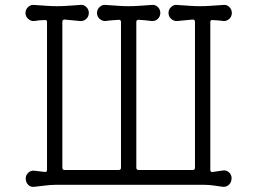

<svg xmlns="http://www.w3.org/2000/svg" viewBox="-20 -744 1040 776"><path d="M119 11Q104 13 94 3Q84 -7 84 -23Q84 -37 95 -46.5Q106 -56 119 -54Q129 -53 140 -51.5Q151 -50 161 -49H163Q170 -49 170 -57V-655Q170 -663 163 -663Q151 -663 140 -662Q129 -661 118 -659Q105 -658 94 -667.5Q83 -677 83 -692Q83 -706 94 -716Q105 -726 118 -724Q147 -722 169 -720.5Q191 -719 211 -719Q231 -719 253 -720.5Q275 -722 304 -724Q318 -726 328.5 -716Q339 -706 339 -692Q339 -677 328.5 -667.5Q318 -658 304 -659L241 -665Q232 -665 232 -656V-66Q232 -57 241 -57H460Q469 -57 469 -66V-655Q469 -664 460 -664Q447 -663 433 -662Q419 -661 407 -659Q394 -658 383 -667.5Q372 -677 372 -692Q372 -706 383 -716Q394 -726 407 -724Q436 -722 458 -720.5Q480 -719 500 -719Q520 -719 542 -720.5Q564 -722 593 -724Q607 -726 617.5 -716Q628 -706 628 -692Q628 -677 617.5 -667.5Q607 -658 593 -659Q581 -661 567.5 -662Q554 -663 540 -664Q531 -664 531 -655V-66Q531 -57 540 -57H759Q768 -57 768 -66V-656Q768 -665 759 -665L696 -659Q683 -658 672 -667.5Q661 -677 661 -692Q661 -706 672 -716Q683 -726 696 -724Q725 -722 747 -720.5Q769 -719 789 -719Q809 -719 831 -720.5Q853 -722 882 -724Q896 -726 906.5 -716Q917 -706 917 -692Q917 -677 906.5 -667.5Q896 -658 882 -659Q872 -661 861 -661.5Q850 -662 839 -663H837Q830 -663 830 -655V-58Q830 -47 840 -49L881 -55Q895 -57 905.5 -47.5Q916 -38 916 -24Q916 -8 906 2Q896 12 881 11Q864 9 845 6Q826 3 807 3H205Q184 3 161.5 6Q139 9 119 11Z"/></svg>

Font: Kiwi Maru Light
Style: Regular
Weight: 300
Designer: Hiroki-Chan
Version: Version 1.100